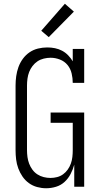

<svg xmlns="http://www.w3.org/2000/svg" viewBox="-20 -996 540 1024"><path d="M226 8Q202 8 178 1.5Q154 -5 134 -19.5Q114 -34 100 -54.5Q86 -75 77.5 -98Q69 -121 66 -145.5Q63 -170 63 -195V-540Q63 -565 66.5 -590Q70 -615 78.5 -638.5Q87 -662 102 -682.5Q117 -703 137.5 -717Q158 -731 182.5 -737Q207 -743 232 -743Q253 -743 273 -739Q293 -735 311 -725.5Q329 -716 343.5 -701Q358 -686 368 -669V-735H429V-554H368Q368 -579 362 -604.5Q356 -630 340 -649.5Q324 -669 299.5 -678.5Q275 -688 250 -688Q232 -688 213.5 -683.5Q195 -679 180 -669Q165 -659 153.5 -644Q142 -629 135.5 -612Q129 -595 126.5 -576.5Q124 -558 124 -540V-195Q124 -177 126.5 -158.5Q129 -140 135.5 -123Q142 -106 153 -91Q164 -76 179.5 -66Q195 -56 213 -51.5Q231 -47 249 -47Q267 -47 284.5 -51.5Q302 -56 316.5 -66.5Q331 -77 341.5 -92Q352 -107 358 -124Q364 -141 366 -159Q368 -177 368 -195V-341H250V-396H429V0H376V-118Q369 -92 356.5 -68Q344 -44 324.5 -26Q305 -8 279 0Q253 8 226 8ZM240 -798 200 -832 326 -976 374 -934Z"/></svg>

Font: Iosevka Slab Light
Style: Regular
Weight: 300
Monospace: yes
Designer: Belleve Invis
Foundry: Belleve Invis
Version: Version 11.1.0; ttfautohint (v1.8.3)